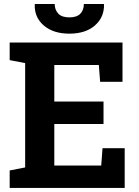

<svg xmlns="http://www.w3.org/2000/svg" viewBox="-20 -919 679 939"><path d="M27.3 0V-85.4L103 -100.1V-610.4L27.3 -625V-710.9H579.1V-519H469.7L463.4 -601.1H245.6V-422.4H486.3V-312.5H245.6V-109.4H475.1L481.4 -194.3H589.8V0ZM319.3 -754.4Q240.7 -754.4 194.3 -794.2Q147.9 -834 149.9 -896.5L150.9 -899.4H247.6Q247.6 -871.1 264.9 -852.5Q282.2 -834 319.3 -834Q356 -834 373 -852.1Q390.1 -870.1 390.1 -899.4H487.8L488.8 -896.5Q489.7 -834 443.8 -794.2Q397.9 -754.4 319.3 -754.4Z"/></svg>

Font: Robotiche
Style: Bold
Weight: 700
Designer: Google
Version: Version 2.001